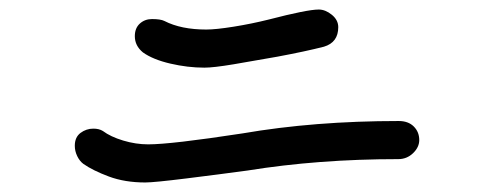

<svg xmlns="http://www.w3.org/2000/svg" viewBox="-20 -571 1040 403"><path d="M280 -461Q263 -475 263 -495Q263 -512 273.5 -521.5Q284 -531 299 -531Q317 -531 325 -527Q360 -509 413 -509Q433 -509 470.5 -515Q508 -521 544 -530Q625 -551 649 -551Q663 -551 676.5 -540Q690 -529 690 -514Q690 -482 660 -473Q621 -463 562 -452Q512 -443 470 -436Q428 -429 409 -429Q374 -429 337.5 -437.5Q301 -446 280 -461ZM155 -227Q147 -233 142 -243.5Q137 -254 137 -265Q137 -283 149 -292Q161 -301 176 -301Q188 -301 196 -296Q212 -284 238.5 -276Q265 -268 291 -268Q339 -268 489 -291Q640 -317 817 -317Q837 -317 848.5 -305.5Q860 -294 860 -277Q860 -262 847 -249.5Q834 -237 816 -237Q648 -237 499 -213Q440 -205 371.5 -196.5Q303 -188 285 -188Q242 -188 208.5 -200.5Q175 -213 155 -227Z"/></svg>

Font: Tsukimi Rounded Medium
Style: Regular
Weight: 500
Designer: Takashi Funayama
Foundry: Takashi Funayama
Version: Version 1.032; ttfautohint (v1.8.3)